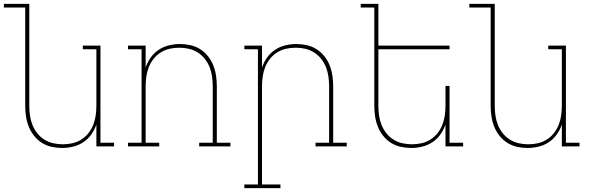

<svg xmlns="http://www.w3.org/2000/svg" viewBox="-24 -755 3044 990"><path d="M297 8Q269 8 242 2Q215 -4 192 -18.5Q169 -33 151.5 -55Q134 -77 124 -102.5Q114 -128 110 -155.5Q106 -183 106 -210V-716H-4V-735H127V-210Q127 -185 130.5 -160Q134 -135 143 -112Q152 -89 167.5 -69Q183 -49 204.5 -35.5Q226 -22 250.5 -16.5Q275 -11 300 -11Q325 -11 349.5 -16.5Q374 -22 395.5 -35.5Q417 -49 432.5 -69Q448 -89 457 -112Q466 -135 469.5 -160Q473 -185 473 -210V-501H403V-520H494V-19H564V0H473V-113Q464 -86 447 -62Q430 -38 406 -22Q382 -6 353.5 1Q325 8 297 8Z M797 0H636V-19H706V-501H636V-520H727V-407Q736 -434 753 -458Q770 -482 794 -498Q818 -514 846.5 -521Q875 -528 903 -528Q931 -528 958 -522Q985 -516 1008 -501.5Q1031 -487 1048.5 -465Q1066 -443 1076 -417.5Q1086 -392 1090 -364.5Q1094 -337 1094 -310V-19H1164V0H1003V-19H1073V-310Q1073 -335 1069.5 -360Q1066 -385 1057 -408Q1048 -431 1032.5 -451Q1017 -471 995.5 -484.5Q974 -498 949.5 -503.5Q925 -509 900 -509Q875 -509 850.5 -503.5Q826 -498 804.5 -484.5Q783 -471 767.5 -451Q752 -431 743 -408Q734 -385 730.5 -360Q727 -335 727 -310V-19H797Z M1422 215H1236V196H1306V-501H1236V-520H1327V-407Q1336 -434 1353 -458Q1370 -482 1394 -498Q1418 -514 1446.5 -521Q1475 -528 1503 -528Q1531 -528 1558 -522Q1585 -516 1608 -501.5Q1631 -487 1648.5 -465Q1666 -443 1676 -417.5Q1686 -392 1690 -364.5Q1694 -337 1694 -310V-19H1764V0H1603V-19H1673V-310Q1673 -335 1669.5 -360Q1666 -385 1657 -408Q1648 -431 1632.5 -451Q1617 -471 1595.5 -484.5Q1574 -498 1549.5 -503.5Q1525 -509 1500 -509Q1475 -509 1450.5 -503.5Q1426 -498 1404.5 -484.5Q1383 -471 1367.5 -451Q1352 -431 1343 -408Q1334 -385 1330.5 -360Q1327 -335 1327 -310V196H1422Z M2097 8Q2069 8 2042 2Q2015 -4 1992 -18.5Q1969 -33 1951.5 -55Q1934 -77 1924 -102.5Q1914 -128 1910 -155.5Q1906 -183 1906 -210V-716H1836V-735H1927V-520H2294V-501H1927V-210Q1927 -185 1930.5 -160Q1934 -135 1943 -112Q1952 -89 1967.5 -69Q1983 -49 2004.5 -35.5Q2026 -22 2050.5 -16.5Q2075 -11 2100 -11Q2125 -11 2149.5 -16.5Q2174 -22 2195.5 -35.5Q2217 -49 2232.5 -69Q2248 -89 2257 -112Q2266 -135 2269.5 -160Q2273 -185 2273 -210V-312H2294V-19H2364V0H2273V-113Q2264 -86 2247 -62Q2230 -38 2206 -22Q2182 -6 2153.5 1Q2125 8 2097 8Z M2697 8Q2669 8 2642 2Q2615 -4 2592 -18.5Q2569 -33 2551.5 -55Q2534 -77 2524 -102.5Q2514 -128 2510 -155.5Q2506 -183 2506 -210V-716H2396V-735H2527V-210Q2527 -185 2530.5 -160Q2534 -135 2543 -112Q2552 -89 2567.5 -69Q2583 -49 2604.5 -35.5Q2626 -22 2650.5 -16.5Q2675 -11 2700 -11Q2725 -11 2749.5 -16.5Q2774 -22 2795.5 -35.5Q2817 -49 2832.5 -69Q2848 -89 2857 -112Q2866 -135 2869.5 -160Q2873 -185 2873 -210V-501H2803V-520H2894V-19H2964V0H2873V-113Q2864 -86 2847 -62Q2830 -38 2806 -22Q2782 -6 2753.5 1Q2725 8 2697 8Z"/></svg>

Font: Iosevka HT Thin Extended
Style: Regular
Weight: 100
Width: 7
Monospace: yes
Designer: Belleve Invis
Foundry: Belleve Invis
Version: Version 32.3.0; ttfautohint (v1.8.4)